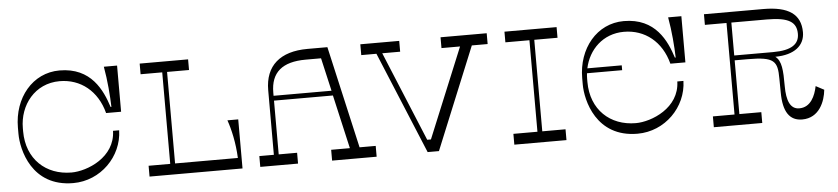

<svg xmlns="http://www.w3.org/2000/svg" viewBox="-43 -943 5171 1185"><g transform="rotate(-5 2543.0 -350.5)"><path d="M341 -635C471 -635 574 -553 610 -414H703V-700H621C637 -612 644 -516 646 -449H641C607 -554 543 -701 346 -701C179 -701 60 -556 60 -372V-333C60 -237 112 -1 371 -1C541 -1 677 -139 681 -301H643C639 -137 463 -67 366 -67C207 -67 90 -174 90 -346V-366C90 -508 187 -635 341 -635Z M1352 -304C1372 -247 1392 -162 1396 -67H1007V-634H1143V-700H843V-634H977V-67H843V0H1419V-304Z M2150 -67 2006 -700H1883C1713 -700 1619 -619 1619 -467V-67H1529V0H1763V-67H1649V-400H2014L2090 -67H1974V0H2250V-67ZM1649 -430V-450C1649 -575 1721 -635 1866 -635H1961L2008 -430Z M2993 -700H2707V-633H2822L2593 -77H2570L2340 -633H2451V-700H2210V-633H2304L2566 -1H2636L2895 -633H2993Z M3426 -634V-700H3103V-634H3252V-67H3103V0H3426V-67H3282V-634Z M3837 -635C3967 -635 4070 -553 4106 -414H4199V-700H4117C4133 -612 4140 -516 4142 -449H4137C4103 -554 4039 -701 3842 -701C3675 -701 3556 -556 3556 -372V-333C3556 -237 3609 -1 3867 -1C4037 -1 4173 -139 4177 -301H4139C4135 -137 3959 -67 3862 -67C3703 -67 3586 -174 3586 -346V-366C3586 -377 3587 -389 3588 -400H3806V-430H3593C3617 -544 3707 -635 3837 -635Z M4987 -198C4975 -139 4946 -70 4875 -70C4819 -70 4797 -125 4797 -214C4797 -315 4793 -371 4755 -400C4875 -401 4938 -455 4938 -536C4938 -649 4861 -700 4707 -700H4339V-634H4473V-67H4339V0H4639V-67H4503V-400H4583C4749 -400 4768 -373 4768 -263L4769 -179C4769 -56 4810 0 4887 0C4993 0 5031 -100 5038 -171ZM4503 -430V-634H4723C4860 -634 4906 -601 4906 -529C4906 -466 4859 -430 4744 -430Z"/></g></svg>

Font: Space Cowgirl Light
Style: Regular
Weight: 300
Designer: Valery Marier
Foundry: Valery Marier
Version: Version 1.000;hotconv 1.0.109;makeotfexe 2.5.65596